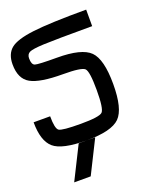

<svg xmlns="http://www.w3.org/2000/svg" viewBox="-195 -995 1141 1365"><g transform="rotate(-20 375.0 -312.5)"><path d="M625 -312.5Q625 -125 562.5 -62.5Q500 0 312.5 0Q125 0 62.5 -54.7Q0 -109.4 0 -250H125Q125 -156.2 148.4 -140.6Q171.9 -125 312.5 -125Q453.1 -125 476.6 -148.4Q500 -171.9 500 -312.5Q500 -453.1 476.6 -476.6Q453.1 -500 312.5 -500Q140.6 -500 70.3 -539.1Q0 -578.1 0 -687.5Q0 -765.6 46.9 -804.7Q93.8 -843.8 222.7 -859.4Q351.6 -875 625 -875V-750Q343.8 -750 257.8 -746.1Q171.9 -742.2 148.4 -730.5Q125 -718.8 125 -687.5Q125 -640.6 148.4 -632.8Q171.9 -625 312.5 -625Q500 -625 562.5 -562.5Q625 -500 625 -312.5ZM250 250H125L250 0H375Z"/></g></svg>

Font: CraftyPE
Style: Regular
Weight: 400
Designer: Erek Butcher
Foundry: Haunted Coop
Version: Version 0.018;April 4, 2024;FontCreator 15.0.0.2962 64-bit